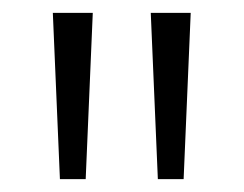

<svg xmlns="http://www.w3.org/2000/svg" viewBox="-20 -734 378 298"><path d="M124 -714H62L73 -456H113ZM276 -714H214L225 -456H265Z"/></svg>

Font: Noto Sans Display SemiCondensed Light
Style: Regular
Weight: 300
Width: 4
Designer: Monotype Design Team
Foundry: Monotype Imaging Inc.
Version: Version 1.900